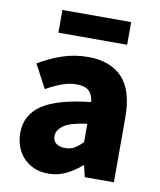

<svg xmlns="http://www.w3.org/2000/svg" viewBox="-88 -858 782 941"><g transform="rotate(10 303.0 -387.0)"><path d="M215 14Q176 14 145 0.5Q114 -13 92 -36.5Q70 -60 58.5 -91.5Q47 -123 47 -159Q47 -249 122 -299.5Q197 -350 363 -368Q360 -403 340.5 -422Q321 -441 277 -441Q243 -441 207 -428Q171 -415 128 -391L66 -508Q123 -542 183.5 -562.5Q244 -583 311 -583Q422 -583 481.5 -520Q541 -457 541 -323V0H396L383 -56H379Q344 -25 303.5 -5.5Q263 14 215 14ZM277 -124Q304 -124 323.5 -136Q343 -148 363 -169V-260Q280 -249 247.5 -226Q215 -203 215 -173Q215 -148 232 -136Q249 -124 277 -124ZM146 -788H488V-675H146Z"/></g></svg>

Font: Kinto Sans Black
Style: Regular
Weight: 900
Designer: Authors: Ryoko NISHIZUKA  (kana & ideographs); Paul D. Hunt (Latin, Greek & Cyrillic); Wenlong ZHANG  (bopomofo); Sandol
Foundry: Adobe Systems Incorporated, ookami Inc.
Version: Version 0.001